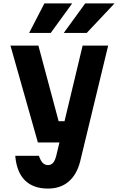

<svg xmlns="http://www.w3.org/2000/svg" viewBox="-20 -881 690 1120"><path d="M41 -615H204L322 -174H402L373 -50H201ZM611 -615 447 63Q427 139 379.5 179Q332 219 260 219Q174 219 125.5 171Q77 123 69 28H207Q217 57 229.5 69.5Q242 82 260 82Q278 82 289.5 69Q301 56 308 28L462 -615ZM150 -689 239 -861H401L276 -689ZM352 -689 477 -861H648L486 -689Z"/></svg>

Font: Martian Mono SemiCondensed
Style: Bold
Weight: 700
Width: 4
Designer: Roman Shamin
Foundry: Evil Martians
Version: Version 1.000